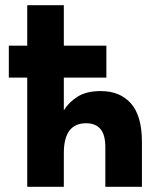

<svg xmlns="http://www.w3.org/2000/svg" viewBox="-20 -720 615 740"><path d="M14 -544H85V-700H226V-544H390V-421H226V-295Q246 -327 280 -348Q314 -369 368 -369Q443 -369 485 -321Q527 -273 527 -173V0H386V-152Q386 -201 367 -223Q348 -245 312 -245Q226 -245 226 -130V0H85V-421H14Z"/></svg>

Font: Tilda Sans Extra Bold
Style: Regular
Weight: 800
Designer: ParaType Ltd
Foundry: ParaType Ltd
Version: Version 1.009